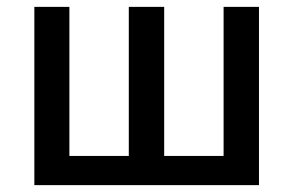

<svg xmlns="http://www.w3.org/2000/svg" viewBox="-20 -539 853 559"><path d="M80 0V-519H182V-85H355V-519H458V-85H631V-519H734V0Z"/></svg>

Font: Anuphan Medium
Style: Regular
Weight: 500
Designer: Mike Abbink, Paul van der Laan, Pieter van Rosmalen, Mint Tantisuwanna
Foundry: Bold Monday; Cadson Demak
Version: Version 3.002;hotconv 1.0.109;makeotfexe 2.5.65596